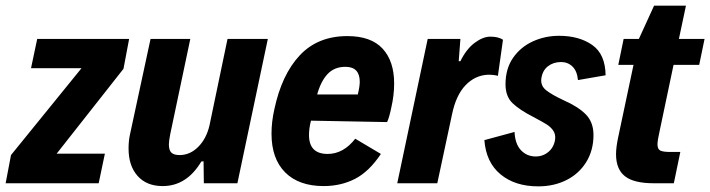

<svg xmlns="http://www.w3.org/2000/svg" viewBox="-46 -650 2519 681"><path d="M392 -406 155 -105H326L304 0H-26L-7 -100L243 -408H64L86 -512H412Z M796 0H677L676 -78L668 -77Q616 10 531 10Q474 10 442 -26Q410 -62 410 -123Q410 -151 415 -173L488 -512H629L558 -175Q553 -150 553 -138Q553 -117 562 -108.5Q571 -100 591 -100Q628 -100 657 -129Q686 -158 697 -205L761 -512H904Z M1352 -354Q1352 -312 1342 -269Q1335 -234 1327 -217L1057 -222Q1050 -195 1050 -171Q1050 -104 1116 -104Q1172 -104 1214 -158L1305 -104Q1263 -41 1213 -15.5Q1163 10 1102 10Q1014 10 965.5 -38.5Q917 -87 917 -176Q917 -218 927 -262Q953 -385 1017 -453.5Q1081 -522 1186 -522Q1270 -522 1311 -477.5Q1352 -433 1352 -354ZM1079 -315H1223Q1230 -343 1230 -360Q1230 -413 1179 -413Q1140 -413 1116 -387.5Q1092 -362 1079 -315Z M1471 -512H1587L1581 -433H1587Q1608 -476 1637.5 -498Q1667 -520 1693 -520Q1722 -520 1738 -509L1720 -381Q1706 -385 1685 -385Q1639 -383 1605 -347.5Q1571 -312 1557 -243L1505 0H1363Z M1672 -153 1779 -182Q1781 -139 1802 -117Q1823 -95 1854 -95Q1880 -95 1899.5 -111.5Q1919 -128 1923 -156Q1925 -174 1916 -187Q1907 -200 1892.5 -209Q1878 -218 1846 -235Q1797 -260 1772 -284Q1747 -308 1747 -351Q1747 -406 1773.5 -444.5Q1800 -483 1843.5 -503Q1887 -523 1937 -523Q2008 -523 2054.5 -490.5Q2101 -458 2102 -383L2004 -366Q2001 -398 1984.5 -414Q1968 -430 1944 -430Q1917 -430 1897.5 -415Q1878 -400 1874 -371Q1871 -346 1891 -330Q1911 -314 1954 -294Q2006 -271 2032.5 -243.5Q2059 -216 2059 -171Q2059 -117 2033.5 -75.5Q2008 -34 1963.5 -11.5Q1919 11 1863 11Q1781 11 1729.5 -31.5Q1678 -74 1672 -153Z M2139 -103Q2139 -128 2147 -165L2201 -420H2147L2166 -512H2220L2274 -630H2387L2362 -512H2453L2434 -420H2343L2294 -187Q2286 -152 2286 -138Q2286 -121 2296 -116Q2306 -111 2332 -111H2367L2344 0H2273Q2202 0 2170.5 -25Q2139 -50 2139 -103Z"/></svg>

Font: Decalotype
Style: Bold Italic
Weight: 700
Italic angle: -12°
Designer: Alfredo Marco Pradil
Foundry: Alfredo Marco Pradil
Version: Version 1.0